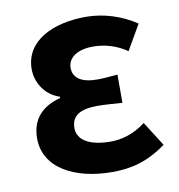

<svg xmlns="http://www.w3.org/2000/svg" viewBox="-70 -639 668 717"><g transform="rotate(-10 264.0 -280.0)"><path d="M299 14C371 14 434 -1 505 -53L446 -146C401 -111 353 -99 314 -99C232 -99 188 -127 188 -172C188 -218 220 -239 287 -239C317 -239 349 -236 381 -234V-341C355 -339 328 -336 305 -336C243 -336 213 -358 213 -396C213 -436 252 -460 309 -460C354 -460 398 -447 437 -420L492 -515C437 -552 369 -574 302 -574C179 -574 69 -525 69 -416C69 -369 97 -316 155 -297V-292C89 -275 44 -234 44 -158C44 -46 157 14 299 14Z"/></g></svg>

Font: Source Han Sans SC Bold
Style: Regular
Weight: 700
Designer: Ryoko NISHIZUKA (kana & ideographs); Paul D. Hunt (Latin, Greek & Cyrillic); Wenlong ZHANG (bopomofo); Sandoll Communica
Foundry: Adobe Systems Incorporated
Version: Version 1.001;PS 1.001;hotconv 1.0.78;makeotf.lib2.5.61930